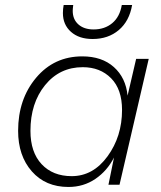

<svg xmlns="http://www.w3.org/2000/svg" viewBox="-20 -734 640 763"><path d="M505 -714Q494 -650 452 -614.5Q410 -579 348 -579Q294 -579 262 -607.5Q230 -636 230 -682Q230 -699 233 -714H271Q269 -698 269 -691Q269 -657 291.5 -637Q314 -617 352 -617Q396 -617 426 -642Q456 -667 464 -714ZM252 9Q161 9 106.5 -53Q52 -115 52 -214Q52 -340 123.5 -425Q195 -510 307 -510Q385 -510 432.5 -467.5Q480 -425 487 -354L521 -500H571L455 0H411L433 -108Q406 -55 359 -23Q312 9 252 9ZM265 -34Q350 -34 407.5 -113Q465 -192 465 -297Q465 -379 421.5 -423Q378 -467 309 -467Q217 -467 159 -395.5Q101 -324 101 -214Q101 -129 145.5 -81.5Q190 -34 265 -34Z"/></svg>

Font: Elaine Sans Light
Style: Italic
Weight: 300
Italic angle: -13°
Designer: Wei Huang
Foundry: Wei Huang
Version: Version 2.001;December 24, 2019;FontCreator 12.0.0.2547 64-b